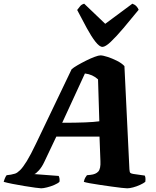

<svg xmlns="http://www.w3.org/2000/svg" viewBox="-66 -1020 846 1040"><path d="M157 0Q150 0 124.5 -3.5Q99 -7 65.5 -12.5Q32 -18 1.5 -24Q-29 -30 -46 -35Q-39 -60 -30 -71L-7 -74Q4 -76 15.5 -79.5Q27 -83 42.5 -98Q58 -113 79 -147Q100 -181 129 -242L322 -645Q332 -654 353.5 -666.5Q375 -679 400 -691.5Q425 -704 446.5 -712Q468 -720 478 -720Q491 -720 516 -712Q541 -704 567 -691Q593 -678 608 -662L635 -103Q636 -87 640 -83.5Q644 -80 655 -78L718 -69Q720 -66 721.5 -58Q723 -50 721 -35Q711 -27 692.5 -18.5Q674 -10 655 -5Q636 0 623 0Q616 0 592.5 -2.5Q569 -5 538 -9.5Q507 -14 475.5 -18.5Q444 -23 420 -27.5Q396 -32 388 -35Q391 -49 395.5 -57Q400 -65 405 -71L425 -73Q453 -76 466.5 -91Q480 -106 478 -147L473 -280H239L174 -143Q161 -115 144.5 -97Q128 -79 120 -77L252 -67Q259 -52 256 -35Q248 -27 228.5 -18.5Q209 -10 188.5 -5Q168 0 157 0ZM271 -355Q345 -355 394.5 -357Q444 -359 472 -363L465 -590Q436 -617 394 -622ZM489 -766Q473 -766 451 -794Q429 -822 404 -868Q379 -914 352 -966Q361 -978 368.5 -987Q376 -996 390 -1000L504 -891L651 -1000Q665 -995 673.5 -985.5Q682 -976 685 -967Q642 -914 603 -868Q564 -822 534.5 -794Q505 -766 489 -766Z"/></svg>

Font: Texturina Black
Style: Italic
Weight: 900
Italic angle: -11°
Designer: Guillermo Torres Carreño
Foundry: Omnibus-Type
Version: Version 1.002; ttfautohint (v1.8.3)